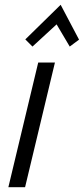

<svg xmlns="http://www.w3.org/2000/svg" viewBox="-20 -784 351 804"><path d="M15 0 140 -522H210L85 0ZM116 -589 86 -619 234 -764 311 -618 272 -589 217 -682Z"/></svg>

Font: Ubuntu Sans Condensed
Style: Italic
Weight: 400
Width: 3
Italic angle: -13.5°
Designer: Dalton Maag Ltd
Foundry: Dalton Maag Ltd
Version: Version 1.006; ttfautohint (v1.8.4.7-5d5b)